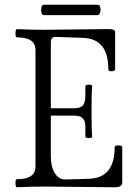

<svg xmlns="http://www.w3.org/2000/svg" viewBox="-20 -789 572 812"><path d="M166 -725Q154 -725 154 -747Q154 -769 166 -769H394Q401 -769 404 -758Q407 -747 403.5 -736Q400 -725 392 -725ZM51 3Q46 3 45.5 -14Q45 -31 51 -31Q130 -31 130 -84V-578Q130 -631 52 -631Q45 -631 45.5 -648.5Q46 -666 52 -666Q109 -663 165 -663Q210 -663 301 -664.5Q392 -666 438 -666Q467 -666 467 -653V-497Q467 -488 452.5 -487.5Q438 -487 438 -497Q438 -626 330 -629L215 -633Q195 -633 195 -609V-331H292Q320 -331 330.5 -343Q341 -355 341 -387V-424Q341 -431 355.5 -431Q370 -431 370 -424Q367 -398 367 -318Q367 -238 370 -212Q370 -205 355.5 -205Q341 -205 341 -212V-253Q341 -277 330.5 -288.5Q320 -300 292 -300H195V-129Q195 -84 212 -56.5Q229 -29 258 -30L358 -33Q465 -37 465 -167Q465 -174 481 -174Q497 -174 497 -167V-18Q497 3 466 3Q416 3 317 1.5Q218 0 170 0Q111 0 51 3Z"/></svg>

Font: Junicode Cond Light
Style: Regular
Weight: 300
Width: 3
Designer: Peter S. Baker
Version: Version 2.201